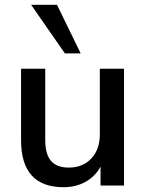

<svg xmlns="http://www.w3.org/2000/svg" viewBox="-20 -775 609 802"><path d="M498 -488V0H400V-79Q377 -37 336.5 -15Q296 7 246 7Q68 7 68 -189V-488H169V-190Q169 -131 193 -103Q217 -75 267 -75Q326 -75 361.5 -113Q397 -151 397 -214V-488ZM251 -552 110 -755H218L317 -552Z"/></svg>

Font: wassup Sans
Style: Medium
Weight: 600
Version: Version 2.001